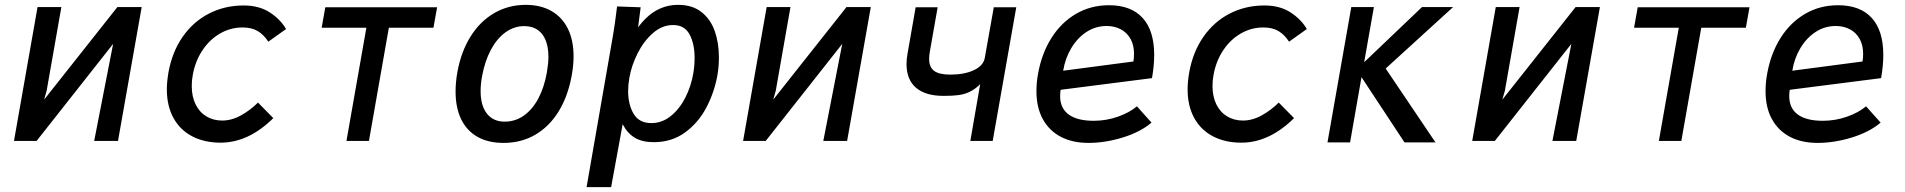

<svg xmlns="http://www.w3.org/2000/svg" viewBox="-20 -580 7840 790"><path d="M134.5 -551H232.5L172 -207L161.5 -170L463 -551H563L465.5 0H367.5L445.5 -399.5L130.5 0H37.5Z M666.5 -213Q666.5 -242.5 673 -281.5Q688 -365.5 731.2 -428Q774.5 -490.5 839.5 -524Q904.5 -557.5 982.5 -557.5Q1046 -557.5 1090 -529Q1134 -500.5 1157 -460.5L1084 -408.5Q1065.5 -437 1040.8 -452Q1016 -467 978 -467Q928.5 -467 885.5 -442.2Q842.5 -417.5 812.8 -372.8Q783 -328 773 -270.5Q769 -250 769 -226Q769 -182.5 784.8 -150.5Q800.5 -118.5 829 -101.2Q857.5 -84 894 -84Q933.5 -84 972 -105.5Q1010.5 -127 1041.5 -158L1104.5 -94Q1002.5 7 887.5 7Q821 7 771 -19Q721 -45 693.8 -94.5Q666.5 -144 666.5 -213Z M1487.5 -466H1303.5L1318.5 -550H1778.5L1763.5 -466H1580L1498 0H1405.5Z M1854.5 -203.5Q1854.5 -241.5 1862 -284Q1877.5 -368.5 1916.8 -430.8Q1956 -493 2014.2 -526.5Q2072.5 -560 2143 -560Q2205 -560 2249.2 -534.5Q2293.5 -509 2316.8 -461.5Q2340 -414 2340 -348Q2340 -311.5 2332.5 -270Q2317 -184 2278.5 -121.5Q2240 -59 2182.2 -25.5Q2124.5 8 2052 8Q1988.5 8 1944.2 -17.2Q1900 -42.5 1877.2 -90Q1854.5 -137.5 1854.5 -203.5ZM2230 -281Q2236.5 -319 2236.5 -345.5Q2236.5 -406.5 2210.8 -439.5Q2185 -472.5 2136.5 -472.5Q2095.5 -472.5 2060.2 -447.2Q2025 -422 2000 -375.5Q1975 -329 1963.5 -266.5Q1957.5 -233.5 1957.5 -205.5Q1957.5 -145.5 1983.5 -112.5Q2009.5 -79.5 2056.5 -79.5Q2099.5 -79.5 2134.8 -104Q2170 -128.5 2194.5 -174Q2219 -219.5 2230 -281Z M2517 -538 2519 -553.5 2616 -550 2605.5 -467.5Q2641 -515.5 2681.8 -537.8Q2722.5 -560 2770.5 -560Q2829 -560 2866.5 -530.2Q2904 -500.5 2921 -451.8Q2938 -403 2938 -344Q2938 -304 2931.5 -268.5Q2919 -200 2886.5 -137.8Q2854 -75.5 2799 -35.2Q2744 5 2670 5Q2622 5 2591.5 -13.5Q2561 -32 2542 -69L2494.5 190H2393.5L2502 -433Q2510.5 -483 2517 -538ZM2832.5 -277.5Q2838 -309 2838 -341.5Q2838 -400 2817.2 -438.5Q2796.5 -477 2749.5 -477Q2704.5 -477 2666.5 -443.8Q2628.5 -410.5 2603.2 -360Q2578 -309.5 2569.5 -259.5Q2564.5 -231 2564.5 -206Q2564.5 -149.5 2587.2 -111.5Q2610 -73.5 2660 -73.5Q2704 -73.5 2740 -102.5Q2776 -131.5 2799.8 -178.2Q2823.5 -225 2832.5 -277.5Z M3134.5 -551H3232.5L3172 -207L3161.5 -170L3463 -551H3563L3465.5 0H3367.5L3445.5 -399.5L3130.5 0H3037.5Z M4013 -233.5Q3991.5 -212.5 3970 -202.2Q3948.5 -192 3924.5 -188.8Q3900.5 -185.5 3862.5 -185.5Q3788 -185.5 3749 -219Q3710 -252.5 3710 -316.5Q3710 -337.5 3714.5 -361.5L3747.5 -550H3838L3806 -368Q3803 -351.5 3803 -338Q3803 -303.5 3823.8 -288.2Q3844.5 -273 3890 -273Q3948.5 -273 3987.5 -291.5Q4026.5 -310 4032 -342L4069 -550H4161.5L4064.5 0H3972.5Z M4244.5 -205Q4244.5 -242 4251.5 -278.5Q4266.5 -361 4306.5 -424.2Q4346.5 -487.5 4407.2 -523Q4468 -558.5 4543 -558.5Q4633.5 -558.5 4681.2 -506.5Q4729 -454.5 4729 -353.5Q4729 -310.5 4720 -258.5L4344 -210.5Q4342 -198.5 4342 -184.5Q4342 -134.5 4377.2 -108.8Q4412.5 -83 4480 -83Q4532 -83 4580 -100Q4628 -117 4658 -142.5L4718 -75.5Q4672 -36.5 4599.5 -14.2Q4527 8 4458.5 8Q4393 8 4345 -17Q4297 -42 4270.8 -89.8Q4244.5 -137.5 4244.5 -205ZM4646 -358.5Q4646 -394.5 4631.5 -420.2Q4617 -446 4591.5 -459.5Q4566 -473 4533 -473Q4488 -473 4450.5 -448.5Q4413 -424 4388 -382.2Q4363 -340.5 4354.5 -289L4643.5 -327Q4646 -341 4646 -358.5Z M4866.5 -213Q4866.5 -242.5 4873 -281.5Q4888 -365.5 4931.2 -428Q4974.5 -490.5 5039.5 -524Q5104.5 -557.5 5182.5 -557.5Q5246 -557.5 5290 -529Q5334 -500.5 5357 -460.5L5284 -408.5Q5265.5 -437 5240.8 -452Q5216 -467 5178 -467Q5128.5 -467 5085.5 -442.2Q5042.5 -417.5 5012.8 -372.8Q4983 -328 4973 -270.5Q4969 -250 4969 -226Q4969 -182.5 4984.8 -150.5Q5000.5 -118.5 5029 -101.2Q5057.5 -84 5094 -84Q5133.5 -84 5172 -105.5Q5210.5 -127 5241.5 -158L5304.5 -94Q5202.5 7 5087.5 7Q5021 7 4971 -19Q4921 -45 4893.8 -94.5Q4866.5 -144 4866.5 -213Z M5582 -262.5 5535 6H5442L5540 -551H5633L5593 -324L5831 -551H5959L5681.5 -298L5886.5 6H5759Z M6134.5 -551H6232.5L6172 -207L6161.5 -170L6463 -551H6563L6465.5 0H6367.5L6445.5 -399.5L6130.5 0H6037.5Z M6887.5 -466H6703.5L6718.5 -550H7178.5L7163.5 -466H6980L6898 0H6805.5Z M7244.5 -205Q7244.5 -242 7251.5 -278.5Q7266.5 -361 7306.5 -424.2Q7346.5 -487.5 7407.2 -523Q7468 -558.5 7543 -558.5Q7633.5 -558.5 7681.2 -506.5Q7729 -454.5 7729 -353.5Q7729 -310.5 7720 -258.5L7344 -210.5Q7342 -198.5 7342 -184.5Q7342 -134.5 7377.2 -108.8Q7412.5 -83 7480 -83Q7532 -83 7580 -100Q7628 -117 7658 -142.5L7718 -75.5Q7672 -36.5 7599.5 -14.2Q7527 8 7458.5 8Q7393 8 7345 -17Q7297 -42 7270.8 -89.8Q7244.5 -137.5 7244.5 -205ZM7646 -358.5Q7646 -394.5 7631.5 -420.2Q7617 -446 7591.5 -459.5Q7566 -473 7533 -473Q7488 -473 7450.5 -448.5Q7413 -424 7388 -382.2Q7363 -340.5 7354.5 -289L7643.5 -327Q7646 -341 7646 -358.5Z"/></svg>

Font: JuliaMono MediumItalic
Style: Regular
Weight: 500
Italic angle: -9°
Monospace: yes
Designer: cormullion
Foundry: corm
Version: Version 0.049; ttfautohint (v1.8.4)